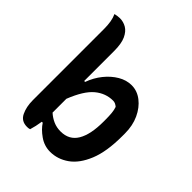

<svg xmlns="http://www.w3.org/2000/svg" viewBox="-211 -883 1022 1022"><g transform="rotate(45 300.0 -372.0)"><path d="M177 1Q172 3 166.5 3.5Q161 4 156 4Q113 4 95.5 -32.5Q78 -69 78 -118V-655Q78 -683 74 -707Q70 -731 61 -750Q70 -752 79 -753.5Q88 -755 97 -755Q124 -755 147 -741.5Q170 -728 184.5 -696.5Q199 -665 199 -609V-384H206Q223 -431 252.5 -467.5Q282 -504 318.5 -525.5Q355 -547 394 -547Q436 -547 471.5 -519.5Q507 -492 528.5 -445.5Q550 -399 550 -340V-320Q550 -203 520 -130Q490 -57 441.5 -23Q393 11 337 11Q293 11 256 -15Q219 -41 200 -71H193Q187 -31 177 1ZM382 -419Q326 -419 281 -381.5Q236 -344 199 -250V-146Q220 -127 245 -116Q270 -105 300 -105Q364 -105 394.5 -156Q425 -207 425 -304V-314Q425 -346 423 -367Q421 -388 415 -405Q408 -411 400 -415Q392 -419 382 -419Z"/></g></svg>

Font: Recursive Sn Csl St SmB
Style: Regular
Weight: 600
Version: Version 1.079;hotconv 1.0.112;makeotfexe 2.5.65598; ttfautoh